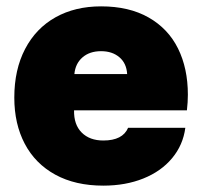

<svg xmlns="http://www.w3.org/2000/svg" viewBox="-20 -574 637 604"><path d="M25 -267Q25 -355 59 -420Q93 -485 154.5 -519.5Q216 -554 298 -554Q386 -554 447.5 -519Q509 -484 540 -421.5Q571 -359 571 -276Q571 -253 568 -227H213Q212 -182 237 -157Q262 -132 305 -132Q366 -132 383 -172H563Q556 -118 521.5 -76.5Q487 -35 431 -12.5Q375 10 305 10Q217 10 154 -24.5Q91 -59 58 -121.5Q25 -184 25 -267ZM380 -341Q378 -375 355.5 -394Q333 -413 298 -413Q262 -413 239.5 -393.5Q217 -374 214 -341Z"/></svg>

Font: Mona Sans Black
Style: Regular
Weight: 900
Designer: Deni Anggara
Foundry: GitHub
Version: Version 2.000